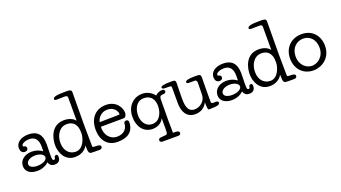

<svg xmlns="http://www.w3.org/2000/svg" viewBox="-73 -1516 4307 2425"><g transform="rotate(-20 2080.5 -303.0)"><path d="M332 -197C291 -227 244 -243 192 -243C92 -243 25 -184 25 -107C25 -35 85 11 178 11C240 11 292 -10 334 -48C346 -5 377 11 413 11C452 11 490 -8 490 -65C490 -82 486 -98 469 -98C450 -98 443 -84 442 -76C439 -59 437 -49 422 -49C404 -49 400 -62 400 -123C400 -163 403 -238 403 -267C403 -396 344 -462 226 -462C121 -462 55 -410 55 -339C55 -304 71 -269 112 -269C138 -269 156 -283 156 -305C156 -326 140 -335 131 -336C118 -338 111 -340 111 -351C111 -384 173 -402 218 -402C297 -402 333 -348 333 -261C333 -247 332 -197 332 -197ZM96 -108C96 -151 149 -183 217 -183C280 -183 332 -155 332 -118C332 -79 272 -49 201 -49C144 -49 96 -68 96 -108Z M933 -57C931 -204 930 -304 930 -325C930 -365 933 -697 933 -771C933 -808 907 -809 856 -809C738 -809 683 -801 683 -766C683 -757 700 -752 713 -752C763 -752 787 -754 820 -754C842 -754 860 -751 860 -726V-416C839 -443 791 -477 712 -477C527 -477 498 -292 498 -218C498 -121 549 9 688 9C760 9 827 -24 857 -83L859 -29C860 4 868 25 896 28C909 29 931 30 1004 30C1028 30 1043 18 1043 2C1043 -23 1027 -31 970 -31C938 -31 933 -31 933 -57ZM718 -51C645 -51 571 -104 571 -222C571 -323 627 -418 726 -418C807 -418 837 -372 852 -334C861 -301 863 -274 863 -248C863 -184 821 -51 718 -51Z M1127 -299C1138 -354 1187 -415 1270 -415C1356 -415 1397 -352 1397 -311C1397 -306 1393 -303 1380 -303ZM1123 -239C1154 -239 1238 -240 1264 -240C1328 -240 1387 -241 1428 -241C1455 -241 1470 -273 1470 -304C1470 -358 1421 -477 1273 -477C1136 -477 1046 -382 1046 -226C1046 -86 1120 13 1258 13C1430 13 1479 -79 1479 -173C1479 -193 1465 -205 1449 -205C1421 -205 1415 -184 1415 -173C1415 -124 1379 -51 1274 -51C1175 -51 1121 -137 1121 -218C1121 -224 1122 -232 1123 -239Z M1913 -371C1882 -413 1827 -453 1748 -453C1653 -453 1538 -380 1538 -216C1538 -86 1611 11 1729 11C1807 11 1861 -31 1880 -80V68C1880 115 1878 128 1869 134C1860 140 1844 143 1799 145C1772 146 1755 153 1755 174C1755 191 1768 203 1788 203H2003C2027 203 2036 187 2036 173C2036 160 2023 144 1984 144H1951C1951 120 1949 -5 1949 -36C1949 -88 1950 -219 1951 -281C1951 -299 1951 -325 1957 -337C1965 -354 1982 -355 2012 -357C2029 -358 2039 -371 2039 -385C2039 -397 2030 -411 2008 -411C1973 -411 1943 -400 1913 -371ZM1747 -49C1652 -49 1611 -134 1611 -213C1611 -287 1646 -393 1751 -393C1859 -393 1890 -312 1890 -241C1890 -149 1845 -49 1747 -49Z M2460 -180C2459 -106 2392 -40 2312 -40C2206 -40 2206 -158 2206 -243C2206 -302 2210 -392 2210 -427C2210 -469 2199 -472 2146 -472C2063 -472 2010 -463 2010 -442C2010 -424 2031 -420 2051 -420H2104C2135 -420 2136 -412 2136 -382V-187C2136 -82 2176 20 2300 20C2393 20 2442 -38 2461 -81C2462 -3 2466 22 2481 22C2592 22 2627 11 2627 -15C2627 -30 2616 -39 2591 -39C2570 -39 2565 -38 2560 -38C2537 -38 2532 -46 2532 -60C2532 -65 2531 -90 2531 -156C2531 -308 2534 -355 2534 -383C2534 -431 2519 -432 2461 -432C2366 -432 2326 -423 2326 -398C2326 -386 2339 -380 2360 -380H2436C2455 -380 2463 -365 2463 -339Z M2948 -197C2907 -227 2860 -243 2808 -243C2708 -243 2641 -184 2641 -107C2641 -35 2701 11 2794 11C2856 11 2908 -10 2950 -48C2962 -5 2993 11 3029 11C3068 11 3106 -8 3106 -65C3106 -82 3102 -98 3085 -98C3066 -98 3059 -84 3058 -76C3055 -59 3053 -49 3038 -49C3020 -49 3016 -62 3016 -123C3016 -163 3019 -238 3019 -267C3019 -396 2960 -462 2842 -462C2737 -462 2671 -410 2671 -339C2671 -304 2687 -269 2728 -269C2754 -269 2772 -283 2772 -305C2772 -326 2756 -335 2747 -336C2734 -338 2727 -340 2727 -351C2727 -384 2789 -402 2834 -402C2913 -402 2949 -348 2949 -261C2949 -247 2948 -197 2948 -197ZM2712 -108C2712 -151 2765 -183 2833 -183C2896 -183 2948 -155 2948 -118C2948 -79 2888 -49 2817 -49C2760 -49 2712 -68 2712 -108Z M3549 -57C3547 -204 3546 -304 3546 -325C3546 -365 3549 -697 3549 -771C3549 -808 3523 -809 3472 -809C3354 -809 3299 -801 3299 -766C3299 -757 3316 -752 3329 -752C3379 -752 3403 -754 3436 -754C3458 -754 3476 -751 3476 -726V-416C3455 -443 3407 -477 3328 -477C3143 -477 3114 -292 3114 -218C3114 -121 3165 9 3304 9C3376 9 3443 -24 3473 -83L3475 -29C3476 4 3484 25 3512 28C3525 29 3547 30 3620 30C3644 30 3659 18 3659 2C3659 -23 3643 -31 3586 -31C3554 -31 3549 -31 3549 -57ZM3334 -51C3261 -51 3187 -104 3187 -222C3187 -323 3243 -418 3342 -418C3423 -418 3453 -372 3468 -334C3477 -301 3479 -274 3479 -248C3479 -184 3437 -51 3334 -51Z M4132 -233C4132 -360 4052 -472 3903 -472C3755 -472 3661 -369 3661 -230C3661 -88 3756 11 3891 11C4004 11 4132 -70 4132 -233ZM3902 -412C3995 -412 4059 -338 4059 -235C4059 -107 3962 -50 3893 -50C3823 -50 3736 -109 3736 -231C3736 -347 3815 -412 3902 -412Z"/></g></svg>

Font: Life Savers
Style: Bold
Weight: 700
Designer: Pablo Impallari, Rodrigo Fuenzalida, Brenda Gallo
Foundry: Pablo Impallari, Rodrigo Fuenzalida, Brenda Gallo
Version: Version 3.000